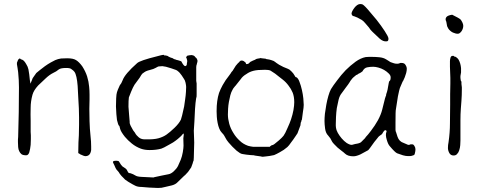

<svg xmlns="http://www.w3.org/2000/svg" viewBox="-20 -765 2413 952"><path d="M368 -6Q368 -41 369 -59L371 -94Q372 -111 372 -147V-183Q372 -207 371 -228Q370 -250 368 -282Q367 -313 365 -339Q363 -365 359 -383Q355 -401 349 -409Q345 -415 333 -423Q327 -428 308 -428Q282 -428 272 -421Q259 -410 243 -403Q225 -394 206 -376Q188 -359 169 -341Q147 -317 141 -295Q132 -262 132 -231Q131 -196 132 -166Q132 -136 132 -111Q132 -107 133 -94Q133 -82 133 -75Q133 -61 132 -47Q130 -26 125 -9Q120 5 110 5Q93 5 86 -1Q79 -7 75 -16Q71 -24 70 -36Q69 -48 69 -60Q69 -67 69 -73Q70 -80 70 -86Q72 -147 73 -208.5Q74 -270 74 -332Q74 -350 73 -368Q71 -402 70 -407Q69 -416 67 -428Q64 -442 64 -446Q64 -452 64 -454Q65 -456 68 -464Q69 -469 73 -472Q75 -475 79 -475Q82 -472 85 -470H88L90 -469Q100 -465 110 -447Q118 -435 121 -421Q123 -409 125 -396Q126 -381 128 -368L131 -350L138 -367Q141 -378 148 -386Q155 -396 160 -403Q165 -408 177 -417Q189 -427 203 -437Q217 -447 232 -455.5Q247 -464 254 -467Q268 -473 283 -475Q298 -476 313 -476Q343 -476 357 -467Q372 -458 388 -436Q404 -411 412 -386Q420 -360 422 -335Q424 -316 424 -296Q424 -289 424 -273Q423 -255 423 -225Q423 -201 424 -163.5Q425 -126 429 -89Q432 -64 432 -38Q432 -30 432 -21Q431 -13 428 -6Q425 1 419 5Q411 10 401 9Q397 9 382 2Q378 1 375 -2Q368 -6 368 -6ZM419 5ZM160 -403Z M893 -237Q893 -237 898 -272Q901 -292 902 -309Q903 -327 903 -334Q903 -341 900 -355Q897 -368 892 -374Q886 -384 881 -391Q869 -407 867 -408Q857 -417 853 -418Q845 -420 830 -426Q822 -429 803 -434Q789 -437 785 -437Q777 -437 772 -436Q765 -436 762 -434Q752 -428 740 -423Q719 -417 716 -416H715Q712 -415 702 -411L701 -410Q695 -407 689 -402H688Q682 -397 672 -379Q659 -362 647 -345Q639 -332 630 -310Q619 -283 619 -282Q617 -269 617 -236Q617 -230 620 -197Q623 -168 623 -161Q622 -152 628 -141Q637 -123 640 -119Q652 -104 653 -100Q655 -96 668 -84Q675 -78 683 -76Q688 -74 701 -74Q743 -73 766 -79.5Q789 -86 805.5 -97.5Q822 -109 845 -131Q868 -153 877 -172Q881 -181 893 -237ZM889 -79Q892 -100 891 -101Q890 -105 886 -100Q880 -92 873 -86Q860 -74 850 -67Q840 -59 821 -49Q788 -30 780 -28Q755 -21 722 -21Q697 -21 678 -28Q654 -37 634 -53Q614 -69 599 -87Q580 -111 576 -125Q573 -139 572 -140L569 -143Q568 -143 565 -152Q561 -164 560 -170L557 -199L555 -237L556 -277Q557 -299 560 -308Q562 -316 574 -342Q582 -351 588 -367Q599 -398 660 -452Q674 -465 759 -486Q771 -489 778 -491Q786 -493 794 -493V-492V-490H803Q807 -488 810 -488L812 -487Q815 -484 825 -480Q834 -477 834 -477H835Q842 -472 846 -471Q848 -470 854 -469V-468L860 -467Q866 -466 867 -465Q872 -463 879 -461V-460L880 -459Q881 -457 885 -450Q890 -442 894 -439Q901 -434 905 -442L906 -443V-444Q906 -445 907 -453Q909 -458 908 -465V-466Q908 -466 906 -473L905 -477H904Q903 -477 903 -478L904 -483Q905 -485 906 -486Q907 -488 909 -489Q912 -490 920 -491Q926 -492 931 -492Q935 -491 938 -490H939Q943 -488 944 -487Q947 -484 951 -479Q952 -478 954 -477Q955 -475 956 -473Q958 -469 959 -467Q959 -463 959 -459Q958 -454 956 -448V-447Q953 -440 953 -432V-404Q953 -390 953 -382Q952 -362 955 -351V-298Q955 -283 954 -283H953H954Q953 -282 951 -267V-266Q950 -264 947 -225Q947 -225 944 -164L941 -117L943 -58Q943 -49 942 -22Q941 29 940 31Q937 37 936 42V43Q934 50 928 65Q927 67 919 78Q914 85 912 88Q910 90 910 90L897 104Q896 104 896 105H895Q893 107 861 138Q851 149 833 154L799 162Q795 163 781 166Q773 167 763 167Q754 167 719 165Q684 162 682 162Q663 162 651 156Q642 152 617 137Q599 126 595 120Q581 107 574 97Q569 88 565 84Q558 78 553 68Q552 66 546 52Q541 43 540 39Q540 35 543 34Q548 32 556 32Q568 32 570 36Q581 55 587 60Q605 71 608 76Q616 93 620 93Q625 94 627 94Q627 94 627 94H626Q627 94 627 94Q627 94 627 94Q640 98 651 105Q660 111 681 112L742 115L743 114Q744 114 780 106Q812 100 815 99Q828 97 842 84Q856 71 862.5 58Q869 45 876 27.5Q883 10 886.5 -11Q890 -32 890 -43Q889 -60 889 -79Z M1405 -129Q1417 -155 1423 -173Q1431 -197 1435 -219Q1439 -242 1439 -258Q1439 -286 1431 -306Q1423 -325 1411 -340Q1398 -358 1381 -371Q1372 -378 1363 -385Q1354 -392 1344 -400Q1330 -410 1321 -415Q1312 -419 1294 -419Q1256 -419 1237 -414Q1217 -409 1202 -398Q1183 -387 1174 -373Q1170 -367 1147 -339Q1147 -339 1146 -338H1145V-337L1141 -332Q1137 -328 1133 -320Q1126 -308 1122 -292.5Q1118 -277 1115 -260Q1112 -243 1111 -226.5Q1110 -210 1110 -197Q1110 -176 1116.5 -152Q1123 -128 1137 -106Q1150 -84 1169 -67Q1185 -51 1210 -42Q1217 -40 1223 -39L1236 -37H1237H1316H1318L1319 -39Q1327 -46 1330 -45.5Q1333 -45 1341 -51Q1349 -57 1363 -69Q1379 -83 1386 -92Q1394 -103 1405 -129ZM1447 -92Q1431 -68 1425 -61Q1412 -42 1405 -36Q1401 -32 1387 -22Q1377 -16 1367 -10Q1362 -7 1352 -2Q1340 3 1339 4Q1317 9 1295 11Q1280 13 1277 12V11Q1276 11 1269 10L1241 6Q1241 5 1241 5V6Q1241 6 1241 6V5Q1236 5 1223 4Q1214 3 1204 2H1203Q1194 1 1184 -1Q1176 -2 1172 -5H1171Q1162 -11 1153 -18Q1142 -28 1132 -38Q1122 -48 1113 -59Q1102 -73 1101 -76Q1096 -86 1092 -92Q1089 -98 1080 -107H1081H1080Q1072 -115 1067 -128Q1062 -140 1059 -156Q1056 -171 1055 -186Q1054 -201 1054 -213Q1054 -242 1057 -263Q1060 -285 1066 -304Q1073 -323 1084 -343Q1100 -371 1112 -385Q1123 -399 1123 -400L1128 -408Q1133 -412 1139 -423Q1146 -435 1149 -439Q1162 -455 1166 -457V-458Q1170 -462 1173 -464Q1176 -465 1180 -465Q1182 -465 1186 -463H1187Q1199 -455 1199 -452Q1199 -448 1202 -447Q1206 -447 1208 -448L1211 -449L1212 -450H1213L1221 -458Q1221 -458 1225 -460Q1234 -465 1243 -468Q1252 -474 1256 -474Q1272 -476 1272 -478Q1273 -475 1275 -477L1276 -476H1278L1296 -474Q1299 -474 1300 -472H1301Q1317 -470 1325 -467Q1339 -463 1344 -458Q1347 -455 1364 -444Q1374 -438 1385 -433Q1406 -424 1407 -424Q1408 -424 1415 -420Q1420 -416 1425 -411Q1429 -407 1434 -401Q1438 -396 1443 -387L1444 -385L1445 -383H1447L1448 -382H1450Q1459 -376 1465 -359Q1472 -341 1477 -319Q1482 -297 1484 -277Q1486 -256 1486 -245Q1486 -233 1482 -210Q1479 -191 1477 -172Q1474 -168 1474 -163Q1473 -160 1471 -156V-155Q1470 -152 1470 -146Q1470 -143 1468 -139Q1456 -107 1455 -104Q1454 -103 1447 -92ZM1256 -474Q1256 -475 1256 -475Z M1724 -694Q1724 -694 1723 -697Q1723 -707 1737 -726Q1751 -744 1765 -745Q1768 -745 1769 -745Q1771 -744 1774 -744Q1780 -745 1803 -719Q1824 -695 1847 -667Q1870 -638 1887.5 -611Q1905 -584 1906 -575Q1907 -560 1897 -560Q1880 -558 1863 -573Q1847 -588 1827 -607Q1817 -616 1809 -629Q1808 -631 1791 -650Q1783 -660 1774 -666Q1765 -671 1752 -678Q1746 -681 1737 -684Q1725 -686 1724 -694ZM1759 -400Q1756 -399 1753 -396Q1751 -395 1750 -394V-395L1749 -394Q1748 -393 1747 -393H1746L1745 -392Q1739 -387 1733 -382Q1728 -378 1723 -371Q1717 -364 1714 -358Q1711 -353 1706 -346Q1700 -339 1694 -330L1686 -319Q1681 -311 1675 -304Q1664 -291 1659 -271Q1654 -251 1650 -229Q1647 -206 1646 -185Q1645 -164 1645 -150Q1645 -150 1645 -141Q1645 -137 1646 -131Q1647 -121 1655 -106Q1663 -92 1674 -79Q1686 -65 1699 -56Q1717 -45 1726 -47Q1733 -49 1741 -51Q1763 -54 1770 -60Q1777 -66 1784 -74Q1791 -80 1794 -86Q1804 -96 1819 -116Q1839 -142 1854 -169Q1869 -197 1875 -221Q1888 -273 1889 -277Q1893 -287 1893 -289L1894 -290L1895 -298Q1896 -300 1899 -310Q1901 -315 1902 -322Q1903 -327 1904 -334Q1905 -340 1906 -345Q1907 -351 1908 -356Q1910 -360 1910 -363H1911L1912 -364Q1917 -367 1917 -382Q1917 -392 1906 -402Q1897 -411 1884 -418.5Q1871 -426 1856 -430Q1842 -434 1830 -434Q1815 -434 1800 -431Q1786 -428 1777 -411Q1776 -411 1776 -410H1775Q1774 -409 1772 -407H1771Q1769 -405 1767 -404Q1762 -402 1759 -400ZM2020 8Q2016 9 2004 9Q1992 9 1978 5Q1963 0 1949 -5Q1939 -9 1912 -41Q1904 -50 1898 -71Q1890 -96 1896 -111Q1899 -117 1892 -119L1890 -120L1888 -119Q1883 -115 1880 -110Q1876 -103 1874 -100Q1857 -89 1853 -82Q1844 -72 1836 -61Q1824 -44 1815.5 -32.5Q1807 -21 1805 -20Q1802 -18 1768 0Q1760 4 1750 7Q1741 10 1732 10Q1705 10 1691 -3Q1685 -9 1674 -17Q1663 -25 1654 -33Q1645 -41 1637 -50Q1629 -58 1626 -64Q1622 -72 1618 -79Q1614 -85 1607 -93Q1595 -105 1592 -127Q1589 -149 1589 -165Q1589 -180 1591 -201Q1594 -223 1598 -246Q1602 -268 1608 -289Q1614 -310 1621 -323Q1632 -341 1652 -367Q1671 -393 1694 -417Q1717 -440 1743 -459Q1768 -477 1793 -482Q1802 -483 1809 -483Q1817 -483 1824 -483Q1842 -483 1862 -481Q1881 -479 1894 -471Q1900 -467 1907 -463Q1916 -456 1922 -455Q1928 -453 1934 -451Q1941 -449 1949 -449H1950Q1957 -449 1963 -452L1965 -453Q1966 -453 1970 -453H1969H1970Q1985 -453 1990 -444Q1997 -434 1997 -424Q1997 -415 1994 -403Q1988 -386 1987 -382Q1983 -373 1978 -362H1977Q1973 -352 1968 -341Q1962 -329 1959 -315Q1953 -289 1953 -287Q1944 -228 1943 -223Q1941 -217 1941 -156V-122Q1941 -114 1944 -109Q1945 -105 1951 -87Q1959 -63 1982 -56Q1989 -53 2003 -47Q2009 -45 2014 -49Q2024 -50 2026 -49H2027Q2029 -49 2033 -44Q2037 -38 2039 -32Q2041 -23 2039 -14Q2037 -1 2034 3Q2031 5 2020 8Z M2193 -657Q2191 -661 2190 -665Q2188 -675 2195 -682Q2202 -689 2222 -692Q2227 -690 2249 -678Q2260 -672 2264 -668Q2268 -663 2272.5 -654Q2277 -645 2277 -637Q2277 -624 2269 -611Q2260 -599 2253 -598Q2246 -597 2239 -599Q2232 -601 2226 -603.5Q2220 -606 2213 -612Q2206 -618 2202.5 -624Q2199 -630 2197 -635Q2195 -648 2193 -657ZM2268 -360V-350V-349L2270 -332V-323Q2270 -292 2268 -266L2265 -226Q2263 -199 2263 -168V-68Q2263 -58 2262 -45Q2261 -32 2257 -20Q2254 -9 2246 -1Q2240 6 2229 6Q2215 6 2208 -6Q2201 -19 2201 -31Q2201 -46 2204 -60Q2211 -108 2211 -153Q2211 -199 2212 -247Q2212 -273 2212 -298Q2213 -324 2213 -351V-379L2211 -434V-462Q2211 -470 2214 -480Q2217 -488 2224 -488H2229L2234 -484Q2237 -483 2240 -483L2241 -482Q2249 -477 2254 -469Q2259 -460 2262 -449.5Q2265 -439 2266 -427V-406L2263 -388V-387V-379Q2263 -377 2264 -371Q2264 -364 2268 -360Z"/></svg>

Font: ToneOZ-Pinyin-Tsuipita-TC
Style: Regular
Weight: 400
Designer: ÂÆ£ÂøóÂáåJeffrey Xuan(jeffreyx@gmail.com, ToneOZ.com) ÈòøÂù§(cjkFonts)
Foundry: ToneOZ
Version: Version 0.24071